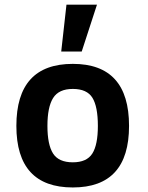

<svg xmlns="http://www.w3.org/2000/svg" viewBox="-20 -807 649 842"><path d="M299.3 15.1Q51.8 15.1 51.8 -254.9Q51.8 -526.9 299.3 -526.9Q545.9 -526.9 545.9 -254.9Q545.9 15.1 299.3 15.1ZM299.3 -95.2Q360.4 -95.2 384.8 -133.5Q409.2 -171.9 409.2 -254.9Q409.2 -339.4 385.3 -378.2Q361.3 -417 299.3 -417Q237.8 -417 212.9 -377.2Q188 -337.4 188 -254.9Q188 -172.9 212.6 -134Q237.3 -95.2 299.3 -95.2ZM338.4 -581.1H248.5L271.5 -786.6H405.3Z"/></svg>

Font: Cadman
Style: Bold
Weight: 700
Designer: Paul James MIller
Foundry: High-Logic / Made with FontCreator
Version: Version 2.114;March 28, 2021;FontCreator 13.0.0.2683 64-bit